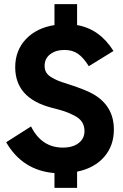

<svg xmlns="http://www.w3.org/2000/svg" viewBox="-20 -830 596 934"><path d="M245 84V12Q89 -1 10 -138L131 -215Q182 -112 286 -112Q334 -112 362.5 -134Q391 -156 391 -192Q391 -217 379.5 -235.5Q368 -254 342 -267.5Q316 -281 293.5 -288.5Q271 -296 231 -306Q54 -352 54 -503Q54 -584 105.5 -639Q157 -694 245 -708V-810H355V-708Q465 -689 532 -582L412 -508Q386 -550 359 -568.5Q332 -587 294 -587Q251 -587 224 -566Q197 -545 197 -510Q197 -491 205 -477.5Q213 -464 231 -453.5Q249 -443 264 -437Q279 -431 308 -422Q402 -392 439 -369Q534 -311 534 -200Q534 -121 486.5 -66.5Q439 -12 355 5V84Z"/></svg>

Font: Cal Sans
Style: Regular
Weight: 400
Designer: Designer Mark Davis DBA MarkFonts
Foundry: Designer Mark Davis DBA MarkFonts
Version: Version 1.000